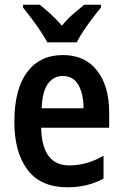

<svg xmlns="http://www.w3.org/2000/svg" viewBox="-20 -786 521 816"><path d="M247 -552Q342 -552 393 -485.5Q444 -419 444 -309V-243H155Q158 -83 275 -83Q348 -83 420 -124V-27Q353 10 267 10Q153 10 97 -64.5Q41 -139 41 -268Q41 -406 95 -479Q149 -552 247 -552ZM247 -463Q208 -463 184 -430.5Q160 -398 157 -326H335Q335 -386 313.5 -424.5Q292 -463 247 -463ZM181 -606Q170 -627 152 -654Q134 -681 114 -707.5Q94 -734 78 -754V-766H149Q169 -750 194.5 -727Q220 -704 243 -677Q267 -706 291 -726.5Q315 -747 338 -766H409V-754Q393 -735 373 -708.5Q353 -682 335 -655Q317 -628 306 -606Z"/></svg>

Font: Noto Sans Malayalam Condensed SemiBold
Style: Regular
Weight: 600
Width: 3
Designer: Jelle Bosma - Monotype Design Team
Foundry: Monotype Imaging Inc.
Version: Version 2.104; ttfautohint (v1.8.4.7-5d5b)